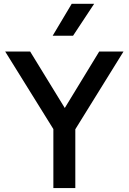

<svg xmlns="http://www.w3.org/2000/svg" viewBox="-20 -964 660 984"><path d="M253.5 0V-302.5L6.5 -700H134.5L312 -410.5L488.5 -700H613L366 -301.5V0ZM250 -781 347.5 -944.5H462.5L354.5 -781Z"/></svg>

Font: Geologica
Style: Regular
Weight: 400
Designer: Sindre Bremnes, Frode Helland
Foundry: Monokrom Skriftforlag AS
Version: Version 1.010; ttfautohint (v1.8.4.7-5d5b);gftools[0.9.28]